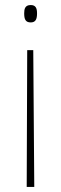

<svg xmlns="http://www.w3.org/2000/svg" viewBox="-20 -601 243 762"><path d="M127 -548C127 -568 122 -581 102 -581C79 -581 76 -565 76 -548C76 -525 81 -512 102 -512C122 -512 127 -526 127 -548ZM88 -402 86 141H116L112 -402Z"/></svg>

Font: Noto Sans Tamil UI Condensed Thin
Style: Regular
Weight: 100
Width: 3
Designer: Jelle Bosma - Monotype Design Team
Foundry: Monotype Imaging Inc.
Version: Version 2.004